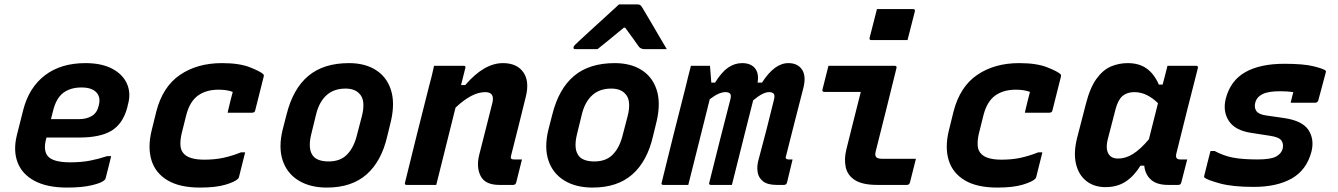

<svg xmlns="http://www.w3.org/2000/svg" viewBox="-20 -835 6040 867"><path d="M366 -550Q439 -550 487 -524.5Q535 -499 553.5 -456.5Q572 -414 558 -364L554 -347Q534 -275 483 -244.5Q432 -214 339 -214H190L188 -207Q175 -156 195 -131Q218 -102 297 -102Q347 -102 386 -109.5Q425 -117 464 -130H482Q476 -106 470 -81Q464 -56 457 -30Q456 -26 452 -22Q439 -9 394.5 1.5Q350 12 283 12Q193 12 136.5 -18Q80 -48 59.5 -101.5Q39 -155 56 -224L85 -339Q111 -440 183 -495Q255 -550 366 -550ZM348 -440Q298 -440 266 -416Q234 -392 220 -336L210 -297H337Q371 -297 395 -311.5Q419 -326 426 -359Q436 -397 414 -419Q404 -429 388 -434.5Q372 -440 348 -440Z M982 -550Q1061 -550 1109 -531Q1157 -512 1170 -499Q1172 -495 1171 -490L1132 -335Q1130 -326 1117 -326H1008L1010 -336Q1015 -357 1020.5 -379.5Q1026 -402 1031 -420Q1005 -430 967 -430Q911 -430 874 -403.5Q837 -377 821 -315L800 -231Q793 -200 795 -176.5Q797 -153 812 -139Q837 -114 903 -114Q950 -114 989 -122.5Q1028 -131 1068 -147H1087Q1080 -119 1073 -91Q1066 -63 1059 -35Q1057 -29 1054 -27Q1041 -14 998 -1Q955 12 883 12Q792 12 737 -20.5Q682 -53 664 -111.5Q646 -170 665 -247L686 -332Q715 -444 793 -497Q871 -550 982 -550Z M1556 -550Q1628 -550 1677 -519Q1726 -488 1745 -430Q1764 -372 1746 -291L1729 -221Q1703 -107 1635.5 -47.5Q1568 12 1456 12Q1380 12 1328 -20Q1276 -52 1256.5 -110.5Q1237 -169 1256 -248L1274 -318Q1303 -434 1372 -492Q1441 -550 1556 -550ZM1540 -435Q1488 -435 1455 -405.5Q1422 -376 1408 -321L1385 -227Q1377 -194 1379.5 -168.5Q1382 -143 1397 -127Q1418 -106 1464 -106Q1516 -106 1546 -136Q1576 -166 1590 -218L1614 -310Q1623 -344 1620.5 -371Q1618 -398 1601 -414Q1580 -435 1540 -435Z M1940 -538H2073Q2085 -538 2081 -527Q2071 -489 2062 -451H2081Q2166 -550 2251 -550Q2314 -550 2343 -509Q2372 -468 2354 -397Q2338 -330 2321.5 -265.5Q2305 -201 2288 -133Q2285 -122 2289 -118Q2292 -115 2302 -115H2337Q2330 -89 2324 -63Q2318 -37 2311 -11Q2308 0 2297 0H2235Q2171 0 2150.5 -40Q2130 -80 2144 -136Q2160 -198 2174 -254Q2188 -310 2204 -373Q2214 -419 2171 -419Q2111 -419 2037 -349Q1993 -174 1950 0H1817Q1805 0 1809 -11Q1835 -118 1862 -225.5Q1889 -333 1916 -440Q1924 -468 1930 -493.5Q1936 -519 1940 -538Z M2756 -550Q2828 -550 2877 -519Q2926 -488 2945 -430Q2964 -372 2946 -291L2929 -221Q2903 -107 2835.5 -47.5Q2768 12 2656 12Q2580 12 2528 -20Q2476 -52 2456.5 -110.5Q2437 -169 2456 -248L2474 -318Q2503 -434 2572 -492Q2641 -550 2756 -550ZM2740 -435Q2688 -435 2655 -405.5Q2622 -376 2608 -321L2585 -227Q2577 -194 2579.5 -168.5Q2582 -143 2597 -127Q2618 -106 2664 -106Q2716 -106 2746 -136Q2776 -166 2790 -218L2814 -310Q2823 -344 2820.5 -371Q2818 -398 2801 -414Q2780 -435 2740 -435ZM2775 -815H2860Q2868 -815 2872.5 -811Q2877 -807 2885 -793Q2890 -784 2902.5 -763.5Q2915 -743 2930.5 -716Q2946 -689 2962 -662Q2978 -635 2991 -613H2892Q2874 -613 2865 -624Q2859 -633 2843.5 -654.5Q2828 -676 2803 -710H2797Q2757 -677 2729 -654Q2701 -631 2678 -613H2578Q2568 -613 2570 -622Q2571 -627 2575 -631Q2579 -635 2595 -650Q2610 -664 2634.5 -686.5Q2659 -709 2686.5 -734Q2714 -759 2738 -781Q2762 -803 2775 -815Z M3100 -538H3186Q3186 -538 3188 -512.5Q3190 -487 3192 -462H3209Q3238 -509 3267.5 -529.5Q3297 -550 3331 -550Q3370 -550 3389 -527Q3408 -504 3401 -462H3421Q3477 -550 3540 -550Q3582 -550 3601.5 -521Q3621 -492 3608 -439Q3588 -360 3568 -283Q3548 -206 3529 -129Q3526 -122 3530 -119Q3533 -115 3540 -115H3559Q3553 -89 3546.5 -63Q3540 -37 3534 -11Q3531 0 3520 0H3488Q3447 0 3426.5 -15.5Q3406 -31 3401.5 -56Q3397 -81 3404 -109Q3424 -182 3440.5 -247Q3457 -312 3475 -385Q3480 -405 3473.5 -412Q3467 -419 3453 -419Q3439 -419 3421.5 -410Q3404 -401 3381 -382Q3364 -317 3341 -223.5Q3318 -130 3285 0H3191Q3179 0 3183 -11Q3206 -104 3230 -198.5Q3254 -293 3278 -386Q3283 -406 3276.5 -412.5Q3270 -419 3256 -419Q3242 -419 3224.5 -411.5Q3207 -404 3185 -387Q3162 -295 3137.5 -197Q3113 -99 3088 0H2976Q2964 0 2968 -11Q2994 -118 3021 -225Q3048 -332 3075 -438Q3081 -464 3087.5 -489.5Q3094 -515 3100 -538Z M3721 -538H4020Q4031 -538 4028 -527Q4005 -434 3982 -341Q3959 -248 3935 -154Q3929 -133 3937 -125Q3944 -118 3964 -118H4116Q4109 -92 4102.5 -64.5Q4096 -37 4089 -11Q4086 0 4075 0H3942Q3875 0 3841 -21.5Q3807 -43 3799 -80Q3791 -117 3802 -161Q3818 -226 3834.5 -291Q3851 -356 3867 -420H3703Q3691 -420 3694 -431Q3701 -457 3707.5 -484.5Q3714 -512 3721 -538ZM3940 -794H4103Q4114 -794 4111 -783L4078 -654H3915Q3904 -654 3907 -665Z M4582 -550Q4661 -550 4709 -531Q4757 -512 4770 -499Q4772 -495 4771 -490L4732 -335Q4730 -326 4717 -326H4608L4610 -336Q4615 -357 4620.5 -379.5Q4626 -402 4631 -420Q4605 -430 4567 -430Q4511 -430 4474 -403.5Q4437 -377 4421 -315L4400 -231Q4393 -200 4395 -176.5Q4397 -153 4412 -139Q4437 -114 4503 -114Q4550 -114 4589 -122.5Q4628 -131 4668 -147H4687Q4680 -119 4673 -91Q4666 -63 4659 -35Q4657 -29 4654 -27Q4641 -14 4598 -1Q4555 12 4483 12Q4392 12 4337 -20.5Q4282 -53 4264 -111.5Q4246 -170 4265 -247L4286 -332Q4315 -444 4393 -497Q4471 -550 4582 -550Z M5072 -550Q5124 -550 5158 -525.5Q5192 -501 5213 -453H5230Q5235 -471 5240 -491Q5245 -511 5252 -538H5380Q5392 -538 5389 -527Q5364 -430 5338.5 -328.5Q5313 -227 5292 -142Q5285 -115 5309 -115H5341L5314 -10Q5311 0 5301 0H5255Q5204 0 5177.5 -23.5Q5151 -47 5147 -87H5130Q5101 -40 5063 -15Q5025 10 4972 10Q4920 10 4885 -18Q4850 -46 4838.5 -96Q4827 -146 4844 -213L4883 -364Q4902 -439 4931.5 -479.5Q4961 -520 4997 -535Q5033 -550 5072 -550ZM4992 -132Q5004 -119 5029 -119Q5063 -119 5096.5 -140Q5130 -161 5168 -206Q5178 -247 5188.5 -287.5Q5199 -328 5209 -369Q5186 -392 5159 -405.5Q5132 -419 5102 -419Q5070 -419 5049.5 -402Q5029 -385 5018 -344L4983 -209Q4969 -155 4992 -132Z M5780 -547Q5867 -547 5912.5 -535.5Q5958 -524 5966 -516Q5969 -513 5966 -505L5933 -382Q5930 -371 5917 -371H5808L5810 -379Q5813 -391 5815.5 -401.5Q5818 -412 5820 -419Q5807 -421 5792.5 -422Q5778 -423 5761 -423Q5706 -423 5680 -409.5Q5654 -396 5648 -370Q5643 -349 5653 -334Q5663 -319 5695 -314L5778 -302Q5861 -290 5888.5 -248Q5916 -206 5902 -150Q5880 -67 5813 -29Q5746 9 5641 9Q5545 9 5487.5 -7Q5430 -23 5419 -33Q5416 -36 5418 -42Q5426 -74 5432.5 -100Q5439 -126 5446 -153H5465Q5506 -131 5549 -123Q5592 -115 5659 -115Q5718 -115 5742 -128Q5766 -141 5772 -163Q5777 -186 5766 -201Q5755 -216 5714 -222L5630 -235Q5557 -246 5529 -289Q5501 -332 5515 -389Q5536 -471 5603 -509Q5670 -547 5780 -547Z"/></svg>

Font: Recursive Mn Lnr St
Style: Bold Italic
Weight: 700
Italic angle: -15°
Monospace: yes
Version: Version 1.079;hotconv 1.0.112;makeotfexe 2.5.65598; ttfautoh